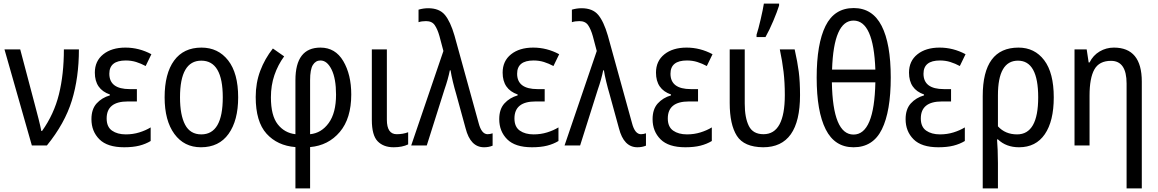

<svg xmlns="http://www.w3.org/2000/svg" viewBox="-20 -813 6469 1073"><path d="M158 0H242Q342 -123 381.5 -251Q421 -379 421 -537H337Q337 -398 309.5 -286.5Q282 -175 215 -81H211Q206 -107 195.5 -148.5Q185 -190 175 -227L93 -537H5Z M705 -315Q591 -315 591 -401Q591 -475 683 -475Q714 -475 741 -466.5Q768 -458 794 -444L826 -510Q757 -547 681 -547Q604 -547 557 -509.5Q510 -472 510 -407Q510 -314 594 -285V-280Q549 -267 520 -235Q491 -203 491 -147Q491 -79 535.5 -34.5Q580 10 674 10Q723 10 758.5 1Q794 -8 822 -25V-101Q794 -84 758.5 -73Q723 -62 683 -62Q636 -62 606 -83Q576 -104 576 -151Q576 -246 694 -246H745V-315Z M1106 -547Q1006 -547 953 -474.5Q900 -402 900 -269Q900 -139 954.5 -64.5Q1009 10 1103 10Q1204 10 1257.5 -65Q1311 -140 1311 -269Q1311 -404 1255 -475.5Q1199 -547 1106 -547ZM1105 -474Q1225 -474 1225 -269Q1225 -62 1105 -62Q1043 -62 1014.5 -116Q986 -170 986 -269Q986 -474 1105 -474Z M1409 -271Q1409 -133 1469.5 -66Q1530 1 1631 9V240H1713V9Q1815 0 1879 -75.5Q1943 -151 1943 -285Q1943 -396 1898.5 -471.5Q1854 -547 1771 -547Q1631 -547 1631 -365V-63Q1570 -70 1532 -118.5Q1494 -167 1494 -269Q1494 -336 1513.5 -393Q1533 -450 1568 -498L1505 -542Q1460 -485 1434.5 -417.5Q1409 -350 1409 -271ZM1858 -284Q1858 -182 1817 -125.5Q1776 -69 1713 -63V-365Q1713 -425 1728.5 -450Q1744 -475 1771 -475Q1808 -475 1833 -424.5Q1858 -374 1858 -284Z M2058 -537V-143Q2058 -57 2090.5 -23.5Q2123 10 2180 10Q2228 10 2261 -6V-74Q2232 -63 2197 -63Q2142 -63 2142 -144V-537Z M2365 0 2464 -313Q2484 -370 2494 -420H2498Q2502 -393 2511 -356Q2520 -319 2529 -289L2582 -96Q2609 10 2685 10Q2712 10 2733 1V-68Q2718 -63 2705 -63Q2671 -63 2655 -125L2520 -614Q2497 -693 2466 -730Q2435 -767 2373 -767Q2346 -767 2319 -759V-689Q2337 -695 2361 -695Q2394 -695 2409.5 -672.5Q2425 -650 2436 -611L2458 -528L2278 0Z M2984 -315Q2870 -315 2870 -401Q2870 -475 2962 -475Q2993 -475 3020 -466.5Q3047 -458 3073 -444L3105 -510Q3036 -547 2960 -547Q2883 -547 2836 -509.5Q2789 -472 2789 -407Q2789 -314 2873 -285V-280Q2828 -267 2799 -235Q2770 -203 2770 -147Q2770 -79 2814.5 -34.5Q2859 10 2953 10Q3002 10 3037.5 1Q3073 -8 3101 -25V-101Q3073 -84 3037.5 -73Q3002 -62 2962 -62Q2915 -62 2885 -83Q2855 -104 2855 -151Q2855 -246 2973 -246H3024V-315Z M3222 0 3321 -313Q3341 -370 3351 -420H3355Q3359 -393 3368 -356Q3377 -319 3386 -289L3439 -96Q3466 10 3542 10Q3569 10 3590 1V-68Q3575 -63 3562 -63Q3528 -63 3512 -125L3377 -614Q3354 -693 3323 -730Q3292 -767 3230 -767Q3203 -767 3176 -759V-689Q3194 -695 3218 -695Q3251 -695 3266.5 -672.5Q3282 -650 3293 -611L3315 -528L3135 0Z M3841 -315Q3727 -315 3727 -401Q3727 -475 3819 -475Q3850 -475 3877 -466.5Q3904 -458 3930 -444L3962 -510Q3893 -547 3817 -547Q3740 -547 3693 -509.5Q3646 -472 3646 -407Q3646 -314 3730 -285V-280Q3685 -267 3656 -235Q3627 -203 3627 -147Q3627 -79 3671.5 -34.5Q3716 10 3810 10Q3859 10 3894.5 1Q3930 -8 3958 -25V-101Q3930 -84 3894.5 -73Q3859 -62 3819 -62Q3772 -62 3742 -83Q3712 -104 3712 -151Q3712 -246 3830 -246H3881V-315Z M4258 -606Q4280 -645 4301.5 -696Q4323 -747 4334 -782V-793H4249Q4244 -761 4231 -705Q4218 -649 4208 -619V-606ZM4451 -281Q4451 -357 4444 -411.5Q4437 -466 4421 -537H4338Q4352 -471 4359 -411.5Q4366 -352 4366 -282Q4366 -63 4247 -63Q4188 -63 4165 -109Q4142 -155 4142 -234V-537H4058V-237Q4058 -117 4098 -54Q4138 9 4245 10Q4451 10 4451 -281Z M4751 -768Q4643 -768 4593.5 -668Q4544 -568 4544 -379Q4544 -190 4594.5 -90Q4645 10 4750 10Q4859 10 4908.5 -90.5Q4958 -191 4958 -380Q4958 -569 4907 -668.5Q4856 -768 4751 -768ZM4872 -424H4630Q4639 -698 4750 -698Q4862 -698 4872 -424ZM4629 -353H4872Q4866 -61 4750 -61Q4634 -61 4629 -353Z M5255 -315Q5141 -315 5141 -401Q5141 -475 5233 -475Q5264 -475 5291 -466.5Q5318 -458 5344 -444L5376 -510Q5307 -547 5231 -547Q5154 -547 5107 -509.5Q5060 -472 5060 -407Q5060 -314 5144 -285V-280Q5099 -267 5070 -235Q5041 -203 5041 -147Q5041 -79 5085.5 -34.5Q5130 10 5224 10Q5273 10 5308.5 1Q5344 -8 5372 -25V-101Q5344 -84 5308.5 -73Q5273 -62 5233 -62Q5186 -62 5156 -83Q5126 -104 5126 -151Q5126 -246 5244 -246H5295V-315Z M5782 -269Q5782 -62 5664 -62Q5598 -62 5557 -107V-280Q5557 -474 5669 -474Q5782 -474 5782 -269ZM5672 -547Q5472 -547 5472 -276V240H5557V98Q5557 61 5555.5 26Q5554 -9 5552 -34H5557Q5603 10 5675 10Q5769 10 5819 -63Q5869 -136 5869 -269Q5869 -406 5815.5 -476.5Q5762 -547 5672 -547Z M6069 -464H6064L6053 -537H5985V0H6069V-279Q6069 -377 6096 -425Q6123 -473 6189 -473Q6276 -473 6276 -346V240H6361V-357Q6361 -547 6205 -547Q6162 -547 6125.5 -525.5Q6089 -504 6069 -464Z"/></svg>

Font: Noto Sans Display SemiCondensed
Style: Regular
Weight: 400
Width: 4
Designer: Monotype Design team
Foundry: Monotype Imaging Inc.
Version: 1.000